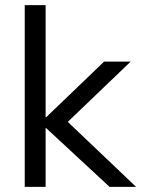

<svg xmlns="http://www.w3.org/2000/svg" viewBox="-20 -725 548 745"><path d="M76 0V-705H157V-270H159L384 -486H487L220 -230V-274L508 0H405L159 -228H157V0Z"/></svg>

Font: NunitoSans1
Style: Book
Weight: 400
Designer: Vernon Adams
Foundry: Vernon Adams
Version: Version 3.101;gftools[0.9.27]